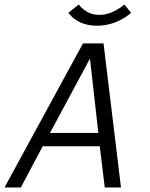

<svg xmlns="http://www.w3.org/2000/svg" viewBox="-97 -829 663 849"><path d="M438 0H366.2L344.2 -182.1H91.8L-4.9 0H-77.1L270 -637.2H360.8ZM337.9 -241.2 300.8 -569.8 124 -241.2ZM482.9 -772Q414.1 -715.3 332 -715.3Q250 -715.3 205.1 -772L251 -809.1Q287.1 -763.2 342.3 -763.2Q397 -763.2 453.1 -809.1Z"/></svg>

Font: Anonymous Pro
Style: Italic
Weight: 400
Italic angle: -12°
Monospace: yes
Designer: Mark Simonson
Version: Version 1.003